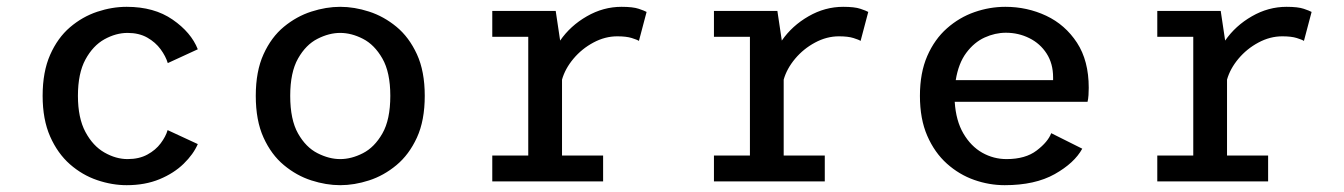

<svg xmlns="http://www.w3.org/2000/svg" viewBox="-20 -532 3940 563"><path d="M351.5 11Q308.5 11 265 -3.8Q221.5 -18.5 185.2 -50.2Q149 -82 127 -131.8Q105 -181.5 105 -251Q105 -321.5 127 -371.2Q149 -421 185.2 -452Q221.5 -483 265 -497.5Q308.5 -512 351.5 -512Q432 -512 486.2 -474.5Q540.5 -437 560 -387.5L472 -347Q466 -367 451 -387.5Q436 -408 411.8 -421.8Q387.5 -435.5 354 -435.5Q320 -435.5 286.2 -416.8Q252.5 -398 230.5 -357.5Q208.5 -317 208.5 -251Q208.5 -186 230.5 -145Q252.5 -104 286.2 -84.8Q320 -65.5 354 -65.5Q388 -65.5 412.2 -78.8Q436.5 -92 451.2 -111.8Q466 -131.5 471.5 -150.5L560 -109.5Q547 -79.5 518.5 -51.8Q490 -24 447.8 -6.5Q405.5 11 351.5 11Z M977.5 11Q936.5 11 893 -3Q849.5 -17 812.5 -47.8Q775.5 -78.5 752.8 -128.5Q730 -178.5 730 -251Q730 -323 752.8 -373Q775.5 -423 812.5 -453.5Q849.5 -484 893 -498Q936.5 -512 977.5 -512Q1019 -512 1062.2 -498Q1105.5 -484 1142.5 -453.5Q1179.5 -423 1202.5 -373Q1225.5 -323 1225.5 -251Q1225.5 -178.5 1202.5 -128.5Q1179.5 -78.5 1142.5 -47.8Q1105.5 -17 1062.2 -3Q1019 11 977.5 11ZM977.5 -65.5Q1010.5 -65.5 1044.2 -82.8Q1078 -100 1101.2 -140.5Q1124.5 -181 1124.5 -251Q1124.5 -320 1101.2 -360.5Q1078 -401 1044.2 -418.2Q1010.5 -435.5 977.5 -435.5Q945 -435.5 911 -418.2Q877 -401 854 -360.5Q831 -320 831 -251Q831 -181 854 -140.5Q877 -100 911 -82.8Q945 -65.5 977.5 -65.5Z M1423.5 0V-76H1529V-424H1423.5V-500H1609.5L1622.5 -413Q1652.5 -456.5 1700.8 -484.2Q1749 -512 1802.5 -512Q1836 -512 1853 -506.2Q1870 -500.5 1876 -497L1853.5 -412Q1848.5 -415.5 1832.5 -420.5Q1816.5 -425.5 1790 -425.5Q1754 -425.5 1720 -407.2Q1686 -389 1661.5 -359.8Q1637 -330.5 1628 -298.5V-76H1748.5V0Z M2073.5 0V-76H2179V-424H2073.5V-500H2259.5L2272.5 -413Q2302.5 -456.5 2350.8 -484.2Q2399 -512 2452.5 -512Q2486 -512 2503 -506.2Q2520 -500.5 2526 -497L2503.5 -412Q2498.5 -415.5 2482.5 -420.5Q2466.5 -425.5 2440 -425.5Q2404 -425.5 2370 -407.2Q2336 -389 2311.5 -359.8Q2287 -330.5 2278 -298.5V-76H2398.5V0Z M2926 11Q2880.5 11 2836.5 -4.5Q2792.5 -20 2756.5 -52.2Q2720.5 -84.5 2699 -133.8Q2677.5 -183 2677.5 -251Q2677.5 -318.5 2699 -367.8Q2720.5 -417 2756.8 -449Q2793 -481 2837.5 -496.5Q2882 -512 2928 -512Q2992 -512 3047.8 -485.8Q3103.5 -459.5 3138 -406.8Q3172.5 -354 3172.5 -274.5Q3172.5 -265 3171.8 -253.2Q3171 -241.5 3169 -233.5H2779.5Q2783 -178 2805 -140.5Q2827 -103 2860.2 -84.2Q2893.5 -65.5 2931.5 -65.5Q2987 -65.5 3020 -90.8Q3053 -116 3062.5 -141.5L3153.5 -96Q3130.5 -54 3072.8 -21.5Q3015 11 2926 11ZM2929.5 -436Q2898 -436 2867.2 -422Q2836.5 -408 2813.5 -377.2Q2790.5 -346.5 2782.5 -297H3068V-305Q3068 -345.5 3049 -375Q3030 -404.5 2998.2 -420.2Q2966.5 -436 2929.5 -436Z M3373.5 0V-76H3479V-424H3373.5V-500H3559.5L3572.5 -413Q3602.5 -456.5 3650.8 -484.2Q3699 -512 3752.5 -512Q3786 -512 3803 -506.2Q3820 -500.5 3826 -497L3803.5 -412Q3798.5 -415.5 3782.5 -420.5Q3766.5 -425.5 3740 -425.5Q3704 -425.5 3670 -407.2Q3636 -389 3611.5 -359.8Q3587 -330.5 3578 -298.5V-76H3698.5V0Z"/></svg>

Font: Trispace
Style: Regular
Weight: 400
Designer: Tyler Finck
Foundry: Etcetera Type Company
Version: Version 1.210; ttfautohint (v1.8.3)